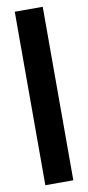

<svg xmlns="http://www.w3.org/2000/svg" viewBox="-91 -836 400 872"><g transform="rotate(-10 109.0 -400.0)"><path d="M44.5 0V-800H173.5V0Z"/></g></svg>

Font: Big Shoulders Stencil Display ExtraBold
Style: Regular
Weight: 800
Designer: Patric King
Foundry: XO Type Co
Version: Version 1.000